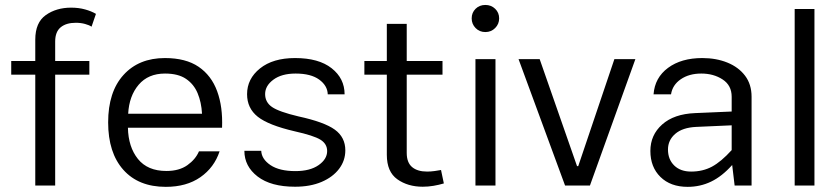

<svg xmlns="http://www.w3.org/2000/svg" viewBox="-20 -742 3362 768"><path d="M24.9 -443.4V-498H121.1V-583.5Q121.1 -651.9 163.1 -681.6Q205.1 -711.4 264.6 -711.4Q294.9 -711.4 320.3 -704.3Q345.7 -697.3 363.8 -686.5L346.2 -635.3Q336.9 -641.6 320.1 -646.2Q303.2 -650.9 283.2 -650.9Q244.6 -650.9 222.7 -632.8Q200.7 -614.7 200.7 -575.7V-498H337.4V-443.4H200.7V0H121.1V-443.4Z M491.7 -231Q493.2 -154.3 531.7 -106.2Q570.3 -58.1 645.5 -58.1Q696.8 -58.1 729.5 -81.3Q762.2 -104.5 775.9 -136.7H858.4Q836.9 -71.8 781.5 -33.2Q726.1 5.4 643.1 5.4Q534.2 5.4 473.4 -62.7Q412.6 -130.9 412.6 -252.4Q412.6 -374.5 473.9 -442.1Q535.2 -509.8 639.6 -509.8Q723.1 -509.8 774.4 -474.9Q825.7 -439.9 848.6 -377.2Q871.6 -314.5 868.2 -231ZM492.7 -287.1H788.1Q785.6 -333 770.5 -369.1Q755.4 -405.3 724.1 -426.5Q692.9 -447.8 640.1 -447.8Q572.8 -447.8 534.7 -403.1Q496.6 -358.4 492.7 -287.1Z M1160.2 -509.8Q1254.9 -509.8 1306.6 -469Q1358.4 -428.2 1358.4 -364.7H1291Q1290 -399.4 1256.8 -423.6Q1223.6 -447.8 1162.6 -447.8Q1106.4 -447.8 1073.5 -423.3Q1040.5 -398.9 1040.5 -365.7Q1040.5 -333 1068.1 -314Q1095.7 -294.9 1173.8 -276.4Q1277.3 -253.9 1319.3 -223.4Q1361.3 -192.9 1361.3 -140.6Q1361.3 -99.6 1336.4 -66.7Q1311.5 -33.7 1266.4 -14.4Q1221.2 4.9 1160.2 4.9Q1063.5 4.9 1010.5 -35.9Q957.5 -76.7 957.5 -138.7H1024.9Q1026.4 -105.5 1062 -81.5Q1097.7 -57.6 1161.6 -57.6Q1220.2 -57.6 1254.4 -81.5Q1288.6 -105.5 1288.6 -137.7Q1288.6 -166.5 1262 -183.1Q1235.4 -199.7 1158.7 -216.8Q1053.7 -241.2 1011 -275.1Q968.3 -309.1 968.3 -365.2Q968.3 -426.8 1020 -468.3Q1071.8 -509.8 1160.2 -509.8Z M1744.1 -62 1755.4 -8.3Q1735.8 -2.4 1714.4 1.2Q1692.9 4.9 1670.9 4.9Q1611.3 4.9 1569.3 -24.9Q1527.3 -54.7 1527.3 -122.6V-443.4H1437.5V-498H1527.3V-646.5H1606.9V-498H1750V-443.4H1606.9V-130.4Q1606.9 -91.8 1628.4 -73.7Q1649.9 -55.7 1688.5 -55.7Q1703.1 -55.7 1718.8 -57.9Q1734.4 -60.1 1744.1 -62Z M1866.7 -668.5Q1866.7 -691.4 1882.3 -706.8Q1897.9 -722.2 1921.4 -722.2Q1944.8 -722.2 1960.7 -706.8Q1976.6 -691.4 1976.6 -668.5Q1976.6 -646 1960.7 -629.9Q1944.8 -613.8 1921.4 -613.8Q1897.9 -613.8 1882.3 -629.9Q1866.7 -646 1866.7 -668.5ZM1881.8 -505.4H1961.9V0H1881.8Z M2293 -77.6 2437.5 -505.4H2521.5L2339.8 0H2240.2L2054.2 -505.4H2138.7L2288.1 -77.6Z M2986.3 -355V0H2918.5L2908.7 -82Q2868.2 -36.6 2824.5 -15.6Q2780.8 5.4 2730.5 5.4Q2662.1 5.4 2621.8 -34.2Q2581.5 -73.7 2581.5 -138.2Q2581.5 -202.1 2628.7 -244.1Q2675.8 -286.1 2760.3 -289.6L2906.7 -295.9V-355Q2906.7 -400.4 2870.6 -424.1Q2834.5 -447.8 2785.2 -447.8Q2736.3 -447.8 2703.1 -425Q2669.9 -402.3 2664.1 -364.7H2594.2Q2599.1 -431.2 2652.1 -470.5Q2705.1 -509.8 2789.1 -509.8Q2844.7 -509.8 2889.4 -491.7Q2934.1 -473.6 2960.2 -439.2Q2986.3 -404.8 2986.3 -355ZM2651.9 -144Q2651.9 -104.5 2676.8 -80.1Q2701.7 -55.7 2744.6 -55.7Q2791 -55.7 2827.9 -75.4Q2864.7 -95.2 2906.7 -141.6V-240.7L2765.1 -234.4Q2710.4 -231.9 2681.2 -206.8Q2651.9 -181.6 2651.9 -144Z M3237.8 0H3158.7V-706.1H3237.8Z"/></svg>

Font: Estedad-FD Regular
Style: FD-Regular
Weight: 400
Designer: Amin Abedi
Version: Version 7.3